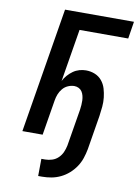

<svg xmlns="http://www.w3.org/2000/svg" viewBox="-103 -803 807 1111"><g transform="rotate(10 300.0 -247.5)"><path d="M224 240H201L202 139H224Q244 139 264.5 132.5Q285 126 300.5 111Q316 96 324.5 76.5Q333 57 337 37L373 -180Q375 -194 376 -208Q377 -222 376.5 -235.5Q376 -249 372.5 -262.5Q369 -276 362 -286.5Q355 -297 343 -303Q331 -309 317 -309Q299 -309 280.5 -301Q262 -293 249 -277.5Q236 -262 229 -244Q222 -226 219 -207L185 0H66L187 -735H592L576 -634H290L239 -325Q248 -343 262 -359Q276 -375 293 -387Q310 -399 329.5 -404.5Q349 -410 368 -410Q396 -410 420.5 -400Q445 -390 461.5 -370Q478 -350 485.5 -325Q493 -300 496 -273.5Q499 -247 496.5 -219Q494 -191 490 -164L457 37Q452 64 443 91Q434 118 418 142Q402 166 380 185.5Q358 205 332 217.5Q306 230 278.5 235Q251 240 224 240Z"/></g></svg>

Font: Iosevka Extended Oblique
Style: Bold
Weight: 700
Width: 7
Italic angle: -9°
Monospace: yes
Designer: Belleve Invis
Foundry: Belleve Invis
Version: Version 32.5.0; ttfautohint (v1.8.4)